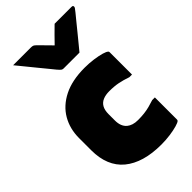

<svg xmlns="http://www.w3.org/2000/svg" viewBox="-257 -924 1021 1021"><g transform="rotate(-45 254.0 -413.0)"><path d="M355 -639Q325 -639 295 -639Q265 -639 235 -639Q228 -639 222.5 -643Q217 -647 205 -661Q198 -670 181 -690.5Q164 -711 142 -738Q120 -765 98 -792Q76 -819 58 -841Q90 -841 123.5 -841Q157 -841 190 -841Q201 -841 206.5 -839Q212 -837 219 -830Q228 -821 249 -800Q270 -779 308 -740L256 -760H320L269 -739Q306 -777 328.5 -800Q351 -823 370 -841H497Q501 -841 503.5 -840Q506 -839 507 -837Q508 -835 508 -832Q508 -828 505 -823.5Q502 -819 490 -804Q479 -791 460.5 -768Q442 -745 421.5 -720Q401 -695 383 -673Q365 -651 355 -639ZM317 -563Q352 -563 384 -558.5Q416 -554 438.5 -547.5Q461 -541 467 -534Q469 -533 469.5 -530.5Q470 -528 470 -526Q470 -484 470 -442.5Q470 -401 470 -359H450Q419 -370 389.5 -376Q360 -382 322 -382Q294 -382 274 -373.5Q254 -365 243.5 -346.5Q233 -328 233 -298V-250Q233 -228 239.5 -211.5Q246 -195 259 -184Q270 -175 285.5 -170Q301 -165 322 -165Q348 -165 369 -167.5Q390 -170 409.5 -175Q429 -180 450 -187H470Q470 -146 470 -104.5Q470 -63 470 -21Q470 -19 469.5 -17Q469 -15 467 -13Q461 -7 438.5 -0.5Q416 6 384 10.5Q352 15 317 15Q249 15 196 -0.5Q143 -16 106 -46.5Q69 -77 50.5 -122.5Q32 -168 32 -227V-319Q32 -389 64 -444Q96 -499 159.5 -531Q223 -563 317 -563Z"/></g></svg>

Font: Recursive Black
Style: Regular
Weight: 900
Version: Version 1.085